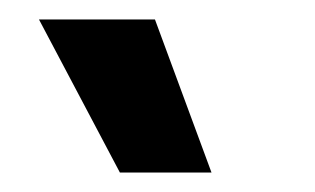

<svg xmlns="http://www.w3.org/2000/svg" viewBox="-20 -773 323 197"><path d="M103 -596 20 -753H139L197 -596Z"/></svg>

Font: Bricolage Grotesque 12pt Condensed SemiBold
Style: Regular
Weight: 600
Width: 3
Designer: Mathieu Triay
Foundry: Atelier Triay
Version: Version 1.001; ttfautohint (v1.8.4.7-5d5b);gftools[0.9.33.de